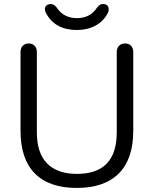

<svg xmlns="http://www.w3.org/2000/svg" viewBox="-20 -926 764 954"><path d="M362.3 -62Q560.5 -62 560.1 -269V-668Q560.1 -687 571.5 -698.5Q583 -710 601.6 -710Q620.1 -710 631.1 -698.5Q642.1 -687 642.1 -668V-275.9Q642.1 -136.7 570.6 -64.5Q499 7.8 361.6 7.8Q224.1 7.8 153.1 -64.2Q82 -136.2 82 -275.9V-668Q82 -687 93 -698.5Q104 -710 122.6 -710Q141.1 -710 152.1 -698.5Q163.1 -687 163.1 -668V-269Q163.1 -166 213.9 -114Q264.6 -62 362.3 -62ZM261.2 -889.2Q295.9 -835.9 362.3 -835.9Q428.7 -835.9 462.9 -889.2Q476.1 -906.2 490.7 -906.2Q520 -905.8 520 -879.9Q520 -870.1 516.1 -861.8Q495.1 -820.8 454.6 -798.8Q414.1 -776.9 362.3 -776.9Q252.9 -776.9 208 -861.8Q203.1 -871.6 203.1 -881.8Q203.1 -892.1 211.2 -898.9Q219.2 -905.8 233.6 -905.8Q248 -905.8 261.2 -889.2Z"/></svg>

Font: Nunito-Regular
Style: Regular
Weight: 400
Designer: Vernon Adams
Foundry: newtypography
Version: Version 3.000